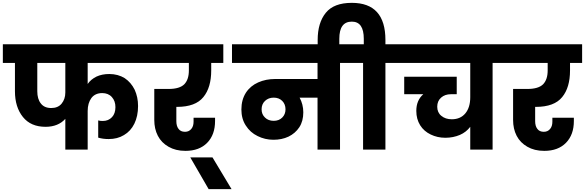

<svg xmlns="http://www.w3.org/2000/svg" viewBox="-37 -1051 4110 1349"><path d="M1002 -609C1002 -609 1002 -740 1002 -740C1002 -740 -17 -740 -17 -740C-17 -740 -17 -609 -17 -609C-17 -609 68 -609 68 -609C68 -609 68 -410 68 -410C68 -410 68 -410 68 -410C68 -335 87 -275 124 -229C161 -183 214 -160 283 -160C283 -160 283 -160 283 -160C342 -160 389 -179 422 -216C422 -216 422 0 422 0C422 0 579 0 579 0C579 0 579 -271 579 -271C579 -271 579 -271 579 -271C579 -308 588 -339 605 -362C622 -385 648 -397 681 -397C681 -397 681 -397 681 -397C709 -397 732 -388 749 -369C766 -350 774 -327 774 -298C774 -298 774 -298 774 -298C774 -269 766 -245 750 -228C733 -210 712 -201 685 -201C685 -201 685 -201 685 -201C672 -201 662 -202 653 -205C653 -205 653 -84 653 -84C653 -84 653 -84 653 -84C676 -77 700 -74 727 -74C727 -74 727 -74 727 -74C767 -74 803 -83 834 -102C865 -120 890 -147 907 -182C924 -217 933 -258 933 -306C933 -306 933 -306 933 -306C933 -348 925 -386 909 -421C892 -455 869 -482 839 -502C808 -521 772 -531 731 -531C731 -531 731 -531 731 -531C697 -531 667 -525 641 -513C615 -500 594 -483 579 -461C579 -461 579 -609 579 -609C579 -609 1002 -609 1002 -609ZM422 -401C422 -401 422 -401 422 -401C422 -370 413 -344 396 -323C379 -302 354 -292 323 -292C323 -292 323 -292 323 -292C290 -292 266 -303 250 -324C233 -345 225 -374 225 -410C225 -410 225 -609 225 -609C225 -609 422 -609 422 -609C422 -609 422 -401 422 -401Z M1207 -300C1207 -300 1207 -300 1207 -300C1293 -300 1355 -323 1392 -369C1429 -414 1447 -477 1447 -556C1447 -556 1447 -609 1447 -609C1447 -609 1532 -609 1532 -609C1532 -609 1532 -740 1532 -740C1532 -740 967 -740 967 -740C967 -740 967 -609 967 -609C967 -609 1290 -609 1290 -609C1290 -609 1290 -556 1290 -556C1290 -556 1290 -556 1290 -556C1290 -513 1279 -481 1258 -459C1236 -437 1199 -426 1148 -426C1148 -426 1047 -426 1047 -426C1047 -426 1047 -208 1047 -208C1047 -208 1047 -208 1047 -208C1047 -167 1055 -130 1072 -97C1089 -64 1114 -39 1147 -20C1180 -1 1219 9 1266 9C1266 9 1266 9 1266 9C1331 9 1382 -10 1419 -48C1456 -86 1474 -137 1474 -201C1474 -201 1474 -224 1474 -224C1474 -224 1323 -224 1323 -224C1323 -224 1323 -196 1323 -196C1323 -196 1323 -196 1323 -196C1323 -175 1318 -158 1307 -145C1296 -132 1282 -125 1263 -125C1263 -125 1263 -125 1263 -125C1242 -125 1227 -132 1217 -146C1207 -159 1202 -177 1202 -200C1202 -200 1202 -300 1202 -300C1202 -300 1207 -300 1207 -300Z M1590 278C1590 278 1456 55 1456 55C1456 55 1300 55 1300 55C1300 55 1429 278 1429 278C1429 278 1590 278 1590 278Z M2450 -740C2450 -740 1593 -740 1593 -740C1593 -740 1593 -609 1593 -609C1593 -609 2194 -609 2194 -609C2194 -609 2194 -496 2194 -496C2194 -496 1897 -496 1897 -496C1897 -496 1897 -496 1897 -496C1853 -496 1813 -488 1777 -472C1741 -456 1712 -432 1691 -400C1670 -367 1659 -328 1659 -282C1659 -282 1659 -282 1659 -282C1659 -239 1669 -201 1690 -169C1711 -136 1738 -112 1773 -95C1807 -78 1844 -69 1884 -69C1884 -69 1884 -69 1884 -69C1923 -69 1958 -76 1990 -91C2021 -106 2047 -128 2066 -157C2085 -186 2094 -221 2094 -262C2094 -262 2094 -262 2094 -262C2094 -299 2085 -334 2068 -365C2068 -365 2194 -365 2194 -365C2194 -365 2194 0 2194 0C2194 0 2352 0 2352 0C2352 0 2352 -609 2352 -609C2352 -609 2450 -609 2450 -609C2450 -609 2450 -740 2450 -740ZM1886 -202C1886 -202 1886 -202 1886 -202C1861 -202 1840 -210 1825 -225C1809 -240 1801 -259 1801 -283C1801 -283 1801 -283 1801 -283C1801 -307 1809 -327 1825 -342C1841 -357 1861 -365 1886 -365C1886 -365 1886 -365 1886 -365C1911 -365 1931 -357 1946 -342C1961 -327 1969 -307 1969 -283C1969 -283 1969 -283 1969 -283C1969 -259 1961 -240 1946 -225C1931 -210 1911 -202 1886 -202Z M2671 -740C2671 -740 2671 -770 2671 -770C2671 -770 2671 -770 2671 -770C2671 -944 2592 -1031 2435 -1031C2435 -1031 2435 -1031 2435 -1031C2351 -1031 2290 -1008 2252 -961C2214 -914 2195 -851 2195 -770C2195 -770 2195 -705 2195 -705C2195 -705 2347 -705 2347 -705C2347 -705 2347 -778 2347 -778C2347 -778 2347 -778 2347 -778C2347 -859 2376 -899 2435 -899C2435 -899 2435 -899 2435 -899C2491 -899 2519 -859 2519 -778C2519 -778 2519 -740 2519 -740C2519 -740 2416 -740 2416 -740C2416 -740 2416 -609 2416 -609C2416 -609 2514 -609 2514 -609C2514 -609 2514 0 2514 0C2514 0 2671 0 2671 0C2671 0 2671 -609 2671 -609C2671 -609 2769 -609 2769 -609C2769 -609 2769 -740 2769 -740C2769 -740 2671 -740 2671 -740Z M3522 -740C3522 -740 2735 -740 2735 -740C2735 -740 2735 -609 2735 -609C2735 -609 3267 -609 3267 -609C3267 -609 3267 -368 3267 -368C3267 -368 3267 -368 3267 -368C3267 -321 3256 -283 3233 -255C3210 -227 3178 -213 3137 -213C3137 -213 3137 -213 3137 -213C3108 -213 3083 -221 3064 -237C3045 -252 3035 -274 3035 -301C3035 -301 3035 -301 3035 -301C3035 -328 3044 -349 3062 -365C3080 -381 3103 -389 3131 -389C3131 -389 3172 -389 3172 -389C3172 -389 3172 -512 3172 -512C3172 -512 2803 -512 2803 -512C2803 -512 2803 -389 2803 -389C2803 -389 2937 -389 2937 -389C2937 -389 2937 -389 2937 -389C2904 -360 2888 -321 2888 -272C2888 -272 2888 -272 2888 -272C2888 -233 2897 -200 2915 -171C2933 -142 2958 -121 2989 -106C3020 -91 3054 -83 3092 -83C3092 -83 3092 -83 3092 -83C3129 -83 3163 -90 3194 -103C3224 -116 3248 -135 3267 -160C3267 -160 3267 0 3267 0C3267 0 3424 0 3424 0C3424 0 3424 -609 3424 -609C3424 -609 3522 -609 3522 -609C3522 -609 3522 -740 3522 -740Z M3728 -300C3728 -300 3728 -300 3728 -300C3814 -300 3876 -323 3913 -369C3950 -414 3968 -477 3968 -556C3968 -556 3968 -609 3968 -609C3968 -609 4053 -609 4053 -609C4053 -609 4053 -740 4053 -740C4053 -740 3488 -740 3488 -740C3488 -740 3488 -609 3488 -609C3488 -609 3811 -609 3811 -609C3811 -609 3811 -556 3811 -556C3811 -556 3811 -556 3811 -556C3811 -513 3800 -481 3779 -459C3757 -437 3720 -426 3669 -426C3669 -426 3568 -426 3568 -426C3568 -426 3568 -208 3568 -208C3568 -208 3568 -208 3568 -208C3568 -167 3576 -130 3593 -97C3610 -64 3635 -39 3668 -20C3701 -1 3740 9 3787 9C3787 9 3787 9 3787 9C3852 9 3903 -10 3940 -48C3977 -86 3995 -137 3995 -201C3995 -201 3995 -224 3995 -224C3995 -224 3844 -224 3844 -224C3844 -224 3844 -196 3844 -196C3844 -196 3844 -196 3844 -196C3844 -175 3839 -158 3828 -145C3817 -132 3803 -125 3784 -125C3784 -125 3784 -125 3784 -125C3763 -125 3748 -132 3738 -146C3728 -159 3723 -177 3723 -200C3723 -200 3723 -300 3723 -300C3723 -300 3728 -300 3728 -300Z"/></svg>

Font: Girnar Poppins
Style: Bold
Weight: 500
Designer: Ninad Kale (Devanagari), Jonny Pinhorn (Latin)
Foundry: Indian Type Foundry
Version: ""